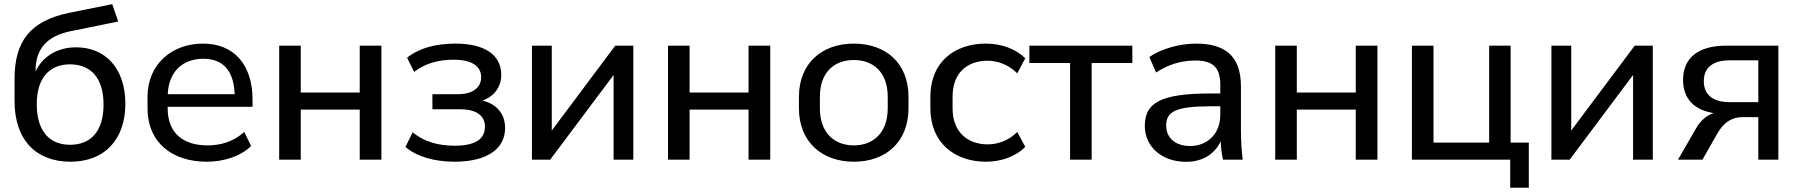

<svg xmlns="http://www.w3.org/2000/svg" viewBox="-20 -755 8512 908"><path d="M313 9.8C471.2 9.8 572.8 -91.3 572.8 -264.6C572.8 -432.6 477.5 -531.2 340.3 -531.2C252.9 -531.2 183.1 -490.2 148.4 -417.5V-421.9C148.4 -521 199.2 -584 313.5 -607.4L539.1 -653.3L510.7 -735.4L307.1 -694.3C124.5 -656.2 48.8 -562.5 48.8 -381.3V-277.3C48.8 -90.3 153.3 9.8 313 9.8ZM311.5 -70.3C214.4 -70.3 153.8 -134.3 153.8 -262.7C153.8 -387.2 214.8 -450.7 311 -450.7C408.7 -450.7 469.7 -387.2 469.7 -260.3C469.7 -134.3 409.2 -70.3 311.5 -70.3Z M958 9.8C1039.1 9.8 1120.1 -16.6 1167.5 -64.9L1134.8 -130.9C1085.9 -85.9 1024.9 -67.4 961.9 -67.4C847.7 -67.4 772.9 -124 772.9 -243.2V-250H1174.3V-283.7C1174.3 -450.2 1085.9 -548.8 939.5 -548.8C793.5 -548.8 677.7 -451.7 677.7 -297.4V-243.2C677.7 -80.6 794.4 9.8 958 9.8ZM941.4 -477.1C1034.2 -477.1 1085.4 -421.9 1089.8 -309.6H773.4C777.8 -417.5 845.2 -477.1 941.4 -477.1Z M1402.3 0V-236.8H1681.2V0H1783.7V-539.1H1681.2V-317.4H1402.3V-539.1H1300.3V0Z M2129.4 9.8C2284.7 9.8 2368.7 -51.8 2368.7 -149.4C2368.7 -217.3 2328.1 -263.7 2261.7 -279.3C2315.4 -298.3 2350.6 -342.8 2350.6 -400.4C2350.6 -496.1 2271.5 -548.8 2133.8 -548.8C2041.5 -548.8 1961.4 -527.8 1905.3 -481.9L1938.5 -415C1990.2 -454.6 2051.3 -472.7 2125.5 -472.7C2211.4 -472.7 2255.4 -441.9 2255.4 -390.1C2255.4 -338.9 2213.4 -309.6 2146.5 -309.6H2024.9V-238.3H2155.8C2232.4 -238.3 2273.4 -208.5 2273.4 -155.8C2273.4 -97.7 2228.5 -65.9 2130.4 -65.9C2049.8 -65.9 1982.4 -86.4 1931.6 -129.4L1897.5 -60.1C1949.2 -15.1 2034.2 9.8 2129.4 9.8Z M2582 0 2881.8 -400.4V0H2975.1V-539.1H2889.6L2589.4 -137.7V-539.1H2495.6V0Z M3241.2 0V-236.8H3520V0H3622.6V-539.1H3520V-317.4H3241.2V-539.1H3139.2V0Z M4018.1 9.8C4168.5 9.8 4276.4 -83 4276.4 -243.2V-297.4C4276.4 -457 4168.5 -548.8 4018.1 -548.8C3868.2 -548.8 3758.3 -457 3758.3 -297.4V-243.2C3758.3 -83 3868.2 9.8 4018.1 9.8ZM4018.1 -67.4C3926.8 -67.4 3857.4 -125.5 3857.4 -243.2V-297.4C3857.4 -414.6 3926.8 -471.2 4018.1 -471.2C4108.9 -471.2 4178.2 -414.6 4178.2 -297.4V-243.2C4178.2 -126 4108.9 -67.4 4018.1 -67.4Z M4643.1 9.8C4712.9 9.8 4782.7 -13.7 4828.6 -60.5L4791 -130.9C4750.5 -90.3 4699.2 -72.3 4650.9 -72.3C4555.2 -72.3 4484.9 -130.9 4484.9 -242.7V-297.9C4484.9 -411.1 4554.7 -467.8 4650.9 -467.8C4701.7 -467.8 4751 -447.3 4791 -408.2L4828.6 -479.5C4784.2 -523.4 4716.8 -548.8 4642.6 -548.8C4494.1 -548.8 4379.9 -461.4 4379.9 -297.9V-242.7C4379.9 -81.5 4492.7 9.8 4643.1 9.8Z M5142.6 0V-457H5335V-539.1H4848.1V-457H5040.5V0Z M5589.4 10.3C5668 10.3 5725.6 -27.8 5752.9 -86.9C5753.9 -58.1 5757.3 -28.8 5763.7 0H5856.9C5851.1 -47.4 5848.6 -95.2 5848.6 -142.1V-346.7C5848.6 -489.7 5773.9 -548.8 5636.7 -548.8C5559.6 -548.8 5470.7 -524.4 5415.5 -485.4L5447.3 -412.1C5504.9 -450.7 5568.4 -468.8 5633.8 -468.8C5713.4 -468.8 5751 -437.5 5751 -355V-313H5705.6C5465.3 -313 5394 -267.1 5394 -159.2C5394 -62 5473.6 10.3 5589.4 10.3ZM5608.4 -64.5C5538.6 -64.5 5495.1 -102.5 5495.1 -161.6C5495.1 -226.1 5537.6 -252.4 5706.5 -252.4H5751V-211.9C5751 -121.1 5688.5 -64.5 5608.4 -64.5Z M6112.8 0V-236.8H6391.6V0H6494.1V-539.1H6391.6V-317.4H6112.8V-539.1H6010.7V0Z M7210 132.8V-80.6H7124V-539.1H7022.5V-80.6H6759.3V-539.1H6657.2V0H7122.1V132.8Z M7403.3 0 7703.1 -400.4V0H7796.4V-539.1H7710.9L7410.6 -137.7V-539.1H7316.9V0Z M8031.2 0 8103.5 -127C8131.8 -174.3 8167.5 -201.2 8222.2 -201.2H8295.4V0H8390.1V-539.1H8143.1C8011.7 -539.1 7939.5 -481.4 7939.5 -377.4C7939.5 -288.1 7992.2 -234.4 8084.5 -220.2C8050.8 -210 8022.5 -184.6 8001.5 -148.9L7915.5 0ZM8159.7 -272C8080.6 -272 8037.6 -307.1 8037.6 -371.1C8037.6 -434.1 8079.1 -469.7 8159.7 -469.7H8295.4V-272Z"/></svg>

Font: Winston
Style: Regular
Weight: 400
Designer: Vernon Adams, Kim Jin-seong, David Berlow, Cristiano Sobral
Foundry: The Winston Project Authors
Version: Version 3.004